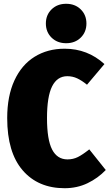

<svg xmlns="http://www.w3.org/2000/svg" viewBox="-20 -973 578 1013"><path d="M531 -635 439 -526Q412 -548 387.5 -559.5Q363 -571 335 -571Q282 -571 255 -517.5Q228 -464 228 -350Q228 -236 255 -184Q282 -132 336 -132Q366 -132 391 -144.5Q416 -157 451 -185L538 -76Q497 -33 442 -6.5Q387 20 321 20Q181 20 99.5 -74.5Q18 -169 18 -350Q18 -466 56 -548.5Q94 -631 162.5 -673.5Q231 -716 321 -716Q442 -716 531 -635ZM436 -849Q436 -804 406 -774.5Q376 -745 329 -745Q282 -745 252 -774.5Q222 -804 222 -849Q222 -894 252 -923.5Q282 -953 329 -953Q376 -953 406 -923.5Q436 -894 436 -849Z"/></svg>

Font: Fira Sans Condensed Black
Style: Regular
Weight: 900
Width: 3
Designer: Carrois Corporate & Edenspiekermann AG
Foundry: Carrois Corporate GbR & Edenspiekermann AG
Version: Version 4.203